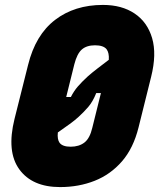

<svg xmlns="http://www.w3.org/2000/svg" viewBox="-20 -740 647 780"><path d="M398 -720Q475 -720 527 -685Q579 -650 598 -585Q617 -520 594 -428L543 -223Q522 -138 475.5 -84.5Q429 -31 364.5 -5.5Q300 20 224 20Q111 20 58.5 -52Q6 -124 39 -257L94 -476Q124 -598 203.5 -659Q283 -720 398 -720ZM366 -556Q332 -556 312.5 -539Q293 -522 282 -479L249 -346H268Q280 -370 296.5 -389Q313 -408 337 -430Q354 -445 375.5 -461.5Q397 -478 422 -497Q424 -525 413 -540Q400 -556 366 -556ZM222 -160Q234 -144 267 -144Q301 -144 323 -161Q345 -178 355 -221L390 -362H371Q357 -327 338.5 -305.5Q320 -284 299 -265Q285 -252 263 -236Q241 -220 215 -202Q212 -174 222 -160Z"/></svg>

Font: Recursive Mn Lnr St Blk
Style: Italic
Weight: 900
Italic angle: -15°
Monospace: yes
Version: Version 1.079;hotconv 1.0.112;makeotfexe 2.5.65598; ttfautoh